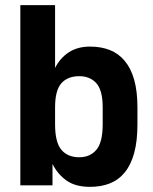

<svg xmlns="http://www.w3.org/2000/svg" viewBox="-20 -720 595 746"><path d="M330 6Q273 6 238.5 -18.5Q204 -43 184 -83V0H59V-700H194V-456Q213 -494 247 -516.5Q281 -539 330 -539Q373 -539 407 -525.5Q441 -512 465 -483Q489 -454 501.5 -409.5Q514 -365 514 -303V-237Q514 -172 501.5 -126Q489 -80 465 -50.5Q441 -21 407 -7.5Q373 6 330 6ZM288 -109Q330 -109 354.5 -138Q379 -167 379 -237V-303Q379 -369 354.5 -396.5Q330 -424 288 -424Q243 -424 218.5 -396.5Q194 -369 194 -303V-237Q194 -167 218.5 -138Q243 -109 288 -109Z"/></svg>

Font: Golos UI VF
Style: Regular
Weight: 400
Designer: A.Korolkova, Vitaly Kuzmin
Foundry: ParaType Ltd
Version: Version 2.000